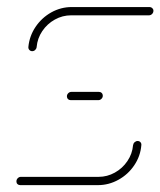

<svg xmlns="http://www.w3.org/2000/svg" viewBox="-20 -539 467 559"><path d="M380.7 -128.5Q385.6 -128.5 388.9 -125Q392.2 -121.5 391.5 -116.3Q388.9 -84.4 370.9 -57.8Q353 -31.1 324.8 -15.6Q296.7 0 265.2 0H38.9Q34.1 0 30.9 -3Q27.8 -5.9 27.8 -10.7Q27.8 -16.3 31.7 -20.2Q35.6 -24.1 40.7 -24.1H267Q292.2 -24.1 314.4 -36.5Q336.7 -48.9 350.9 -70Q365.2 -91.1 367.4 -116.3Q368.1 -121.5 372 -125Q375.9 -128.5 380.7 -128.5ZM279.3 -260.4Q279.3 -255.2 275.4 -251.3Q271.5 -247.4 266.3 -247.4H185.9Q181.1 -247.4 178 -250.6Q174.8 -253.7 174.8 -258.5Q174.8 -263.7 178.7 -267.6Q182.6 -271.5 187.8 -271.5H268.1Q273 -271.5 276.1 -268.3Q279.3 -265.2 279.3 -260.4ZM73.7 -390Q68.9 -390 65.6 -393.5Q62.2 -397 62.6 -402.2Q65.6 -434.1 83.5 -460.7Q101.5 -487.4 129.4 -503Q157.4 -518.5 188.9 -518.5H415.6Q420 -518.5 423.3 -515.4Q426.7 -512.2 426.7 -507.8Q426.7 -502.2 422.8 -498.3Q418.9 -494.4 413.7 -494.4H187Q161.9 -494.4 139.6 -482Q117.4 -469.6 103.1 -448.5Q88.9 -427.4 86.7 -402.2Q86.3 -397.4 82.6 -393.7Q78.9 -390 73.7 -390Z"/></svg>

Font: 26F Galaxy Sans Thin
Style: Italic
Weight: 100
Italic angle: -4.99998°
Designer: C₂₉H₂₅N₃O₅
Version: Version 1.200